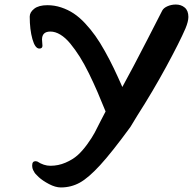

<svg xmlns="http://www.w3.org/2000/svg" viewBox="-20 -802 843 839"><path d="M579.1 -295.4 549.8 -247.1Q468.8 -136.2 417.5 -80.3Q366.2 -24.4 328.4 -3.7Q290.5 17.1 246.1 17.1Q222.2 17.1 194.3 2.4Q166.5 -12.2 148.9 -28.3Q131.3 -44.4 128.4 -52.7Q120.6 -63.5 120.6 -79.1Q120.6 -97.7 135.7 -97.7Q138.7 -97.7 143.1 -96.2Q171.4 -77.6 200.2 -77.6Q234.9 -77.6 266.1 -91.1Q297.4 -104.5 318.6 -123.3Q339.8 -142.1 361.1 -171.4Q382.3 -200.7 393.8 -222.4Q405.3 -244.1 420.2 -274.2Q435.1 -304.2 441.4 -314.9Q422.4 -362.3 405.8 -400.6Q389.2 -439 368.7 -481Q348.1 -522.9 328.4 -554.2Q308.6 -585.4 287.4 -611.3Q266.1 -637.2 243.9 -650.6Q221.7 -664.1 200.2 -664.1Q163.6 -664.1 163.6 -629.4Q163.6 -624 164.6 -614.7Q165.5 -605.5 165.5 -602.1Q165.5 -589.8 151.9 -589.8Q133.3 -589.8 121.6 -631.3Q109.9 -672.9 109.9 -729.5Q109.9 -748.5 129.6 -763.9Q149.4 -779.3 187 -779.3Q218.3 -779.3 247.6 -769.5Q276.9 -759.8 302 -743.2Q327.1 -726.6 351.6 -700.4Q376 -674.3 396.5 -645.5Q417 -616.7 438.2 -578.6Q459.5 -540.5 477.1 -503.9Q494.6 -467.3 514.6 -421.9Q560.5 -505.4 623.8 -628.7Q687 -752 689 -755.9Q695.3 -767.6 712.2 -774.9Q729 -782.2 748.5 -782.2Q771.5 -782.2 787.4 -768.8Q803.2 -755.4 803.2 -728Q803.2 -708.5 790.5 -677.7Q764.6 -617.7 706.1 -510Q647.5 -402.3 579.1 -295.4Z"/></svg>

Font: iCiel Pacifico
Style: Regular
Weight: 400
Designer: Vernon Adams
Foundry: Vernon Adams
Version: Version 1.00 September 26, 2014, initial release